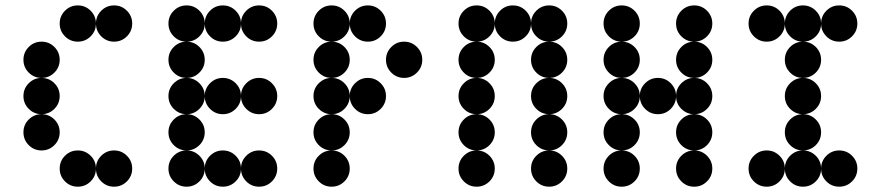

<svg xmlns="http://www.w3.org/2000/svg" viewBox="-20 -704 3321 724"><path d="M341.8 -615.2Q341.8 -586.9 321.8 -566.9Q301.8 -546.9 273.4 -546.9Q245.1 -546.9 225.1 -566.9Q205.1 -586.9 205.1 -615.2Q205.1 -643.6 225.1 -663.6Q245.1 -683.6 273.4 -683.6Q301.8 -683.6 321.8 -663.6Q341.8 -643.6 341.8 -615.2ZM478.5 -615.2Q478.5 -586.9 458.5 -566.9Q438.5 -546.9 410.2 -546.9Q381.8 -546.9 361.8 -566.9Q341.8 -586.9 341.8 -615.2Q341.8 -643.6 361.8 -663.6Q381.8 -683.6 410.2 -683.6Q438.5 -683.6 458.5 -663.6Q478.5 -643.6 478.5 -615.2ZM205.1 -478.5Q205.1 -450.2 185.1 -430.2Q165 -410.2 136.7 -410.2Q108.4 -410.2 88.4 -430.2Q68.4 -450.2 68.4 -478.5Q68.4 -506.8 88.4 -526.9Q108.4 -546.9 136.7 -546.9Q165 -546.9 185.1 -526.9Q205.1 -506.8 205.1 -478.5ZM205.1 -341.8Q205.1 -313.5 185.1 -293.5Q165 -273.4 136.7 -273.4Q108.4 -273.4 88.4 -293.5Q68.4 -313.5 68.4 -341.8Q68.4 -370.1 88.4 -390.1Q108.4 -410.2 136.7 -410.2Q165 -410.2 185.1 -390.1Q205.1 -370.1 205.1 -341.8ZM205.1 -205.1Q205.1 -176.8 185.1 -156.7Q165 -136.7 136.7 -136.7Q108.4 -136.7 88.4 -156.7Q68.4 -176.8 68.4 -205.1Q68.4 -233.4 88.4 -253.4Q108.4 -273.4 136.7 -273.4Q165 -273.4 185.1 -253.4Q205.1 -233.4 205.1 -205.1ZM341.8 -68.4Q341.8 -40 321.8 -20Q301.8 0 273.4 0Q245.1 0 225.1 -20Q205.1 -40 205.1 -68.4Q205.1 -96.7 225.1 -116.7Q245.1 -136.7 273.4 -136.7Q301.8 -136.7 321.8 -116.7Q341.8 -96.7 341.8 -68.4ZM478.5 -68.4Q478.5 -40 458.5 -20Q438.5 0 410.2 0Q381.8 0 361.8 -20Q341.8 -40 341.8 -68.4Q341.8 -96.7 361.8 -116.7Q381.8 -136.7 410.2 -136.7Q438.5 -136.7 458.5 -116.7Q478.5 -96.7 478.5 -68.4Z M752 -615.2Q752 -586.9 731.9 -566.9Q711.9 -546.9 683.6 -546.9Q655.3 -546.9 635.3 -566.9Q615.2 -586.9 615.2 -615.2Q615.2 -643.6 635.3 -663.6Q655.3 -683.6 683.6 -683.6Q711.9 -683.6 731.9 -663.6Q752 -643.6 752 -615.2ZM888.7 -615.2Q888.7 -586.9 868.7 -566.9Q848.6 -546.9 820.3 -546.9Q792 -546.9 772 -566.9Q752 -586.9 752 -615.2Q752 -643.6 772 -663.6Q792 -683.6 820.3 -683.6Q848.6 -683.6 868.7 -663.6Q888.7 -643.6 888.7 -615.2ZM1025.4 -615.2Q1025.4 -586.9 1005.4 -566.9Q985.4 -546.9 957 -546.9Q928.7 -546.9 908.7 -566.9Q888.7 -586.9 888.7 -615.2Q888.7 -643.6 908.7 -663.6Q928.7 -683.6 957 -683.6Q985.4 -683.6 1005.4 -663.6Q1025.4 -643.6 1025.4 -615.2ZM752 -478.5Q752 -450.2 731.9 -430.2Q711.9 -410.2 683.6 -410.2Q655.3 -410.2 635.3 -430.2Q615.2 -450.2 615.2 -478.5Q615.2 -506.8 635.3 -526.9Q655.3 -546.9 683.6 -546.9Q711.9 -546.9 731.9 -526.9Q752 -506.8 752 -478.5ZM752 -341.8Q752 -313.5 731.9 -293.5Q711.9 -273.4 683.6 -273.4Q655.3 -273.4 635.3 -293.5Q615.2 -313.5 615.2 -341.8Q615.2 -370.1 635.3 -390.1Q655.3 -410.2 683.6 -410.2Q711.9 -410.2 731.9 -390.1Q752 -370.1 752 -341.8ZM888.7 -341.8Q888.7 -313.5 868.7 -293.5Q848.6 -273.4 820.3 -273.4Q792 -273.4 772 -293.5Q752 -313.5 752 -341.8Q752 -370.1 772 -390.1Q792 -410.2 820.3 -410.2Q848.6 -410.2 868.7 -390.1Q888.7 -370.1 888.7 -341.8ZM1025.4 -341.8Q1025.4 -313.5 1005.4 -293.5Q985.4 -273.4 957 -273.4Q928.7 -273.4 908.7 -293.5Q888.7 -313.5 888.7 -341.8Q888.7 -370.1 908.7 -390.1Q928.7 -410.2 957 -410.2Q985.4 -410.2 1005.4 -390.1Q1025.4 -370.1 1025.4 -341.8ZM752 -205.1Q752 -176.8 731.9 -156.7Q711.9 -136.7 683.6 -136.7Q655.3 -136.7 635.3 -156.7Q615.2 -176.8 615.2 -205.1Q615.2 -233.4 635.3 -253.4Q655.3 -273.4 683.6 -273.4Q711.9 -273.4 731.9 -253.4Q752 -233.4 752 -205.1ZM752 -68.4Q752 -40 731.9 -20Q711.9 0 683.6 0Q655.3 0 635.3 -20Q615.2 -40 615.2 -68.4Q615.2 -96.7 635.3 -116.7Q655.3 -136.7 683.6 -136.7Q711.9 -136.7 731.9 -116.7Q752 -96.7 752 -68.4ZM888.7 -68.4Q888.7 -40 868.7 -20Q848.6 0 820.3 0Q792 0 772 -20Q752 -40 752 -68.4Q752 -96.7 772 -116.7Q792 -136.7 820.3 -136.7Q848.6 -136.7 868.7 -116.7Q888.7 -96.7 888.7 -68.4ZM1025.4 -68.4Q1025.4 -40 1005.4 -20Q985.4 0 957 0Q928.7 0 908.7 -20Q888.7 -40 888.7 -68.4Q888.7 -96.7 908.7 -116.7Q928.7 -136.7 957 -136.7Q985.4 -136.7 1005.4 -116.7Q1025.4 -96.7 1025.4 -68.4Z M1298.8 -615.2Q1298.8 -586.9 1278.8 -566.9Q1258.8 -546.9 1230.5 -546.9Q1202.1 -546.9 1182.1 -566.9Q1162.1 -586.9 1162.1 -615.2Q1162.1 -643.6 1182.1 -663.6Q1202.1 -683.6 1230.5 -683.6Q1258.8 -683.6 1278.8 -663.6Q1298.8 -643.6 1298.8 -615.2ZM1435.5 -615.2Q1435.5 -586.9 1415.5 -566.9Q1395.5 -546.9 1367.2 -546.9Q1338.9 -546.9 1318.8 -566.9Q1298.8 -586.9 1298.8 -615.2Q1298.8 -643.6 1318.8 -663.6Q1338.9 -683.6 1367.2 -683.6Q1395.5 -683.6 1415.5 -663.6Q1435.5 -643.6 1435.5 -615.2ZM1298.8 -478.5Q1298.8 -450.2 1278.8 -430.2Q1258.8 -410.2 1230.5 -410.2Q1202.1 -410.2 1182.1 -430.2Q1162.1 -450.2 1162.1 -478.5Q1162.1 -506.8 1182.1 -526.9Q1202.1 -546.9 1230.5 -546.9Q1258.8 -546.9 1278.8 -526.9Q1298.8 -506.8 1298.8 -478.5ZM1572.3 -478.5Q1572.3 -450.2 1552.2 -430.2Q1532.2 -410.2 1503.9 -410.2Q1475.6 -410.2 1455.6 -430.2Q1435.5 -450.2 1435.5 -478.5Q1435.5 -506.8 1455.6 -526.9Q1475.6 -546.9 1503.9 -546.9Q1532.2 -546.9 1552.2 -526.9Q1572.3 -506.8 1572.3 -478.5ZM1298.8 -341.8Q1298.8 -313.5 1278.8 -293.5Q1258.8 -273.4 1230.5 -273.4Q1202.1 -273.4 1182.1 -293.5Q1162.1 -313.5 1162.1 -341.8Q1162.1 -370.1 1182.1 -390.1Q1202.1 -410.2 1230.5 -410.2Q1258.8 -410.2 1278.8 -390.1Q1298.8 -370.1 1298.8 -341.8ZM1435.5 -341.8Q1435.5 -313.5 1415.5 -293.5Q1395.5 -273.4 1367.2 -273.4Q1338.9 -273.4 1318.8 -293.5Q1298.8 -313.5 1298.8 -341.8Q1298.8 -370.1 1318.8 -390.1Q1338.9 -410.2 1367.2 -410.2Q1395.5 -410.2 1415.5 -390.1Q1435.5 -370.1 1435.5 -341.8ZM1298.8 -205.1Q1298.8 -176.8 1278.8 -156.7Q1258.8 -136.7 1230.5 -136.7Q1202.1 -136.7 1182.1 -156.7Q1162.1 -176.8 1162.1 -205.1Q1162.1 -233.4 1182.1 -253.4Q1202.1 -273.4 1230.5 -273.4Q1258.8 -273.4 1278.8 -253.4Q1298.8 -233.4 1298.8 -205.1ZM1298.8 -68.4Q1298.8 -40 1278.8 -20Q1258.8 0 1230.5 0Q1202.1 0 1182.1 -20Q1162.1 -40 1162.1 -68.4Q1162.1 -96.7 1182.1 -116.7Q1202.1 -136.7 1230.5 -136.7Q1258.8 -136.7 1278.8 -116.7Q1298.8 -96.7 1298.8 -68.4Z M1845.7 -615.2Q1845.7 -586.9 1825.7 -566.9Q1805.7 -546.9 1777.3 -546.9Q1749 -546.9 1729 -566.9Q1709 -586.9 1709 -615.2Q1709 -643.6 1729 -663.6Q1749 -683.6 1777.3 -683.6Q1805.7 -683.6 1825.7 -663.6Q1845.7 -643.6 1845.7 -615.2ZM1982.4 -615.2Q1982.4 -586.9 1962.4 -566.9Q1942.4 -546.9 1914.1 -546.9Q1885.7 -546.9 1865.7 -566.9Q1845.7 -586.9 1845.7 -615.2Q1845.7 -643.6 1865.7 -663.6Q1885.7 -683.6 1914.1 -683.6Q1942.4 -683.6 1962.4 -663.6Q1982.4 -643.6 1982.4 -615.2ZM2119.1 -615.2Q2119.1 -586.9 2099.1 -566.9Q2079.1 -546.9 2050.8 -546.9Q2022.5 -546.9 2002.4 -566.9Q1982.4 -586.9 1982.4 -615.2Q1982.4 -643.6 2002.4 -663.6Q2022.5 -683.6 2050.8 -683.6Q2079.1 -683.6 2099.1 -663.6Q2119.1 -643.6 2119.1 -615.2ZM1845.7 -478.5Q1845.7 -450.2 1825.7 -430.2Q1805.7 -410.2 1777.3 -410.2Q1749 -410.2 1729 -430.2Q1709 -450.2 1709 -478.5Q1709 -506.8 1729 -526.9Q1749 -546.9 1777.3 -546.9Q1805.7 -546.9 1825.7 -526.9Q1845.7 -506.8 1845.7 -478.5ZM2119.1 -478.5Q2119.1 -450.2 2099.1 -430.2Q2079.1 -410.2 2050.8 -410.2Q2022.5 -410.2 2002.4 -430.2Q1982.4 -450.2 1982.4 -478.5Q1982.4 -506.8 2002.4 -526.9Q2022.5 -546.9 2050.8 -546.9Q2079.1 -546.9 2099.1 -526.9Q2119.1 -506.8 2119.1 -478.5ZM1845.7 -341.8Q1845.7 -313.5 1825.7 -293.5Q1805.7 -273.4 1777.3 -273.4Q1749 -273.4 1729 -293.5Q1709 -313.5 1709 -341.8Q1709 -370.1 1729 -390.1Q1749 -410.2 1777.3 -410.2Q1805.7 -410.2 1825.7 -390.1Q1845.7 -370.1 1845.7 -341.8ZM2119.1 -341.8Q2119.1 -313.5 2099.1 -293.5Q2079.1 -273.4 2050.8 -273.4Q2022.5 -273.4 2002.4 -293.5Q1982.4 -313.5 1982.4 -341.8Q1982.4 -370.1 2002.4 -390.1Q2022.5 -410.2 2050.8 -410.2Q2079.1 -410.2 2099.1 -390.1Q2119.1 -370.1 2119.1 -341.8ZM1845.7 -205.1Q1845.7 -176.8 1825.7 -156.7Q1805.7 -136.7 1777.3 -136.7Q1749 -136.7 1729 -156.7Q1709 -176.8 1709 -205.1Q1709 -233.4 1729 -253.4Q1749 -273.4 1777.3 -273.4Q1805.7 -273.4 1825.7 -253.4Q1845.7 -233.4 1845.7 -205.1ZM2119.1 -205.1Q2119.1 -176.8 2099.1 -156.7Q2079.1 -136.7 2050.8 -136.7Q2022.5 -136.7 2002.4 -156.7Q1982.4 -176.8 1982.4 -205.1Q1982.4 -233.4 2002.4 -253.4Q2022.5 -273.4 2050.8 -273.4Q2079.1 -273.4 2099.1 -253.4Q2119.1 -233.4 2119.1 -205.1ZM1845.7 -68.4Q1845.7 -40 1825.7 -20Q1805.7 0 1777.3 0Q1749 0 1729 -20Q1709 -40 1709 -68.4Q1709 -96.7 1729 -116.7Q1749 -136.7 1777.3 -136.7Q1805.7 -136.7 1825.7 -116.7Q1845.7 -96.7 1845.7 -68.4ZM2119.1 -68.4Q2119.1 -40 2099.1 -20Q2079.1 0 2050.8 0Q2022.5 0 2002.4 -20Q1982.4 -40 1982.4 -68.4Q1982.4 -96.7 2002.4 -116.7Q2022.5 -136.7 2050.8 -136.7Q2079.1 -136.7 2099.1 -116.7Q2119.1 -96.7 2119.1 -68.4Z M2392.6 -615.2Q2392.6 -586.9 2372.6 -566.9Q2352.5 -546.9 2324.2 -546.9Q2295.9 -546.9 2275.9 -566.9Q2255.9 -586.9 2255.9 -615.2Q2255.9 -643.6 2275.9 -663.6Q2295.9 -683.6 2324.2 -683.6Q2352.5 -683.6 2372.6 -663.6Q2392.6 -643.6 2392.6 -615.2ZM2666 -615.2Q2666 -586.9 2646 -566.9Q2626 -546.9 2597.7 -546.9Q2569.3 -546.9 2549.3 -566.9Q2529.3 -586.9 2529.3 -615.2Q2529.3 -643.6 2549.3 -663.6Q2569.3 -683.6 2597.7 -683.6Q2626 -683.6 2646 -663.6Q2666 -643.6 2666 -615.2ZM2392.6 -478.5Q2392.6 -450.2 2372.6 -430.2Q2352.5 -410.2 2324.2 -410.2Q2295.9 -410.2 2275.9 -430.2Q2255.9 -450.2 2255.9 -478.5Q2255.9 -506.8 2275.9 -526.9Q2295.9 -546.9 2324.2 -546.9Q2352.5 -546.9 2372.6 -526.9Q2392.6 -506.8 2392.6 -478.5ZM2666 -478.5Q2666 -450.2 2646 -430.2Q2626 -410.2 2597.7 -410.2Q2569.3 -410.2 2549.3 -430.2Q2529.3 -450.2 2529.3 -478.5Q2529.3 -506.8 2549.3 -526.9Q2569.3 -546.9 2597.7 -546.9Q2626 -546.9 2646 -526.9Q2666 -506.8 2666 -478.5ZM2392.6 -341.8Q2392.6 -313.5 2372.6 -293.5Q2352.5 -273.4 2324.2 -273.4Q2295.9 -273.4 2275.9 -293.5Q2255.9 -313.5 2255.9 -341.8Q2255.9 -370.1 2275.9 -390.1Q2295.9 -410.2 2324.2 -410.2Q2352.5 -410.2 2372.6 -390.1Q2392.6 -370.1 2392.6 -341.8ZM2529.3 -341.8Q2529.3 -313.5 2509.3 -293.5Q2489.3 -273.4 2460.9 -273.4Q2432.6 -273.4 2412.6 -293.5Q2392.6 -313.5 2392.6 -341.8Q2392.6 -370.1 2412.6 -390.1Q2432.6 -410.2 2460.9 -410.2Q2489.3 -410.2 2509.3 -390.1Q2529.3 -370.1 2529.3 -341.8ZM2666 -341.8Q2666 -313.5 2646 -293.5Q2626 -273.4 2597.7 -273.4Q2569.3 -273.4 2549.3 -293.5Q2529.3 -313.5 2529.3 -341.8Q2529.3 -370.1 2549.3 -390.1Q2569.3 -410.2 2597.7 -410.2Q2626 -410.2 2646 -390.1Q2666 -370.1 2666 -341.8ZM2392.6 -205.1Q2392.6 -176.8 2372.6 -156.7Q2352.5 -136.7 2324.2 -136.7Q2295.9 -136.7 2275.9 -156.7Q2255.9 -176.8 2255.9 -205.1Q2255.9 -233.4 2275.9 -253.4Q2295.9 -273.4 2324.2 -273.4Q2352.5 -273.4 2372.6 -253.4Q2392.6 -233.4 2392.6 -205.1ZM2666 -205.1Q2666 -176.8 2646 -156.7Q2626 -136.7 2597.7 -136.7Q2569.3 -136.7 2549.3 -156.7Q2529.3 -176.8 2529.3 -205.1Q2529.3 -233.4 2549.3 -253.4Q2569.3 -273.4 2597.7 -273.4Q2626 -273.4 2646 -253.4Q2666 -233.4 2666 -205.1ZM2392.6 -68.4Q2392.6 -40 2372.6 -20Q2352.5 0 2324.2 0Q2295.9 0 2275.9 -20Q2255.9 -40 2255.9 -68.4Q2255.9 -96.7 2275.9 -116.7Q2295.9 -136.7 2324.2 -136.7Q2352.5 -136.7 2372.6 -116.7Q2392.6 -96.7 2392.6 -68.4ZM2666 -68.4Q2666 -40 2646 -20Q2626 0 2597.7 0Q2569.3 0 2549.3 -20Q2529.3 -40 2529.3 -68.4Q2529.3 -96.7 2549.3 -116.7Q2569.3 -136.7 2597.7 -136.7Q2626 -136.7 2646 -116.7Q2666 -96.7 2666 -68.4Z M2939.5 -615.2Q2939.5 -586.9 2919.4 -566.9Q2899.4 -546.9 2871.1 -546.9Q2842.8 -546.9 2822.8 -566.9Q2802.7 -586.9 2802.7 -615.2Q2802.7 -643.6 2822.8 -663.6Q2842.8 -683.6 2871.1 -683.6Q2899.4 -683.6 2919.4 -663.6Q2939.5 -643.6 2939.5 -615.2ZM3076.2 -615.2Q3076.2 -586.9 3056.2 -566.9Q3036.1 -546.9 3007.8 -546.9Q2979.5 -546.9 2959.5 -566.9Q2939.5 -586.9 2939.5 -615.2Q2939.5 -643.6 2959.5 -663.6Q2979.5 -683.6 3007.8 -683.6Q3036.1 -683.6 3056.2 -663.6Q3076.2 -643.6 3076.2 -615.2ZM3212.9 -615.2Q3212.9 -586.9 3192.9 -566.9Q3172.9 -546.9 3144.5 -546.9Q3116.2 -546.9 3096.2 -566.9Q3076.2 -586.9 3076.2 -615.2Q3076.2 -643.6 3096.2 -663.6Q3116.2 -683.6 3144.5 -683.6Q3172.9 -683.6 3192.9 -663.6Q3212.9 -643.6 3212.9 -615.2ZM3076.2 -478.5Q3076.2 -450.2 3056.2 -430.2Q3036.1 -410.2 3007.8 -410.2Q2979.5 -410.2 2959.5 -430.2Q2939.5 -450.2 2939.5 -478.5Q2939.5 -506.8 2959.5 -526.9Q2979.5 -546.9 3007.8 -546.9Q3036.1 -546.9 3056.2 -526.9Q3076.2 -506.8 3076.2 -478.5ZM3076.2 -341.8Q3076.2 -313.5 3056.2 -293.5Q3036.1 -273.4 3007.8 -273.4Q2979.5 -273.4 2959.5 -293.5Q2939.5 -313.5 2939.5 -341.8Q2939.5 -370.1 2959.5 -390.1Q2979.5 -410.2 3007.8 -410.2Q3036.1 -410.2 3056.2 -390.1Q3076.2 -370.1 3076.2 -341.8ZM3076.2 -205.1Q3076.2 -176.8 3056.2 -156.7Q3036.1 -136.7 3007.8 -136.7Q2979.5 -136.7 2959.5 -156.7Q2939.5 -176.8 2939.5 -205.1Q2939.5 -233.4 2959.5 -253.4Q2979.5 -273.4 3007.8 -273.4Q3036.1 -273.4 3056.2 -253.4Q3076.2 -233.4 3076.2 -205.1ZM2939.5 -68.4Q2939.5 -40 2919.4 -20Q2899.4 0 2871.1 0Q2842.8 0 2822.8 -20Q2802.7 -40 2802.7 -68.4Q2802.7 -96.7 2822.8 -116.7Q2842.8 -136.7 2871.1 -136.7Q2899.4 -136.7 2919.4 -116.7Q2939.5 -96.7 2939.5 -68.4ZM3076.2 -68.4Q3076.2 -40 3056.2 -20Q3036.1 0 3007.8 0Q2979.5 0 2959.5 -20Q2939.5 -40 2939.5 -68.4Q2939.5 -96.7 2959.5 -116.7Q2979.5 -136.7 3007.8 -136.7Q3036.1 -136.7 3056.2 -116.7Q3076.2 -96.7 3076.2 -68.4ZM3212.9 -68.4Q3212.9 -40 3192.9 -20Q3172.9 0 3144.5 0Q3116.2 0 3096.2 -20Q3076.2 -40 3076.2 -68.4Q3076.2 -96.7 3096.2 -116.7Q3116.2 -136.7 3144.5 -136.7Q3172.9 -136.7 3192.9 -116.7Q3212.9 -96.7 3212.9 -68.4Z"/></svg>

Font: DatDot
Style: Bold
Weight: 700
Designer: GGBot
Version: 1.00